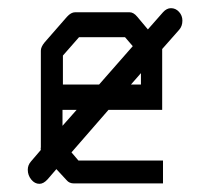

<svg xmlns="http://www.w3.org/2000/svg" viewBox="-20 -500 526 470"><path d="M76.5 -50Q65 -50 56.5 -60.5Q48 -71 48 -84.5Q48 -96 56 -105L80 -133Q79.5 -134 79.5 -135.5Q79.5 -136.5 79.8 -138Q80 -139.5 80 -140V-376Q80 -385 89 -396L144 -459Q154 -470 164 -470H297Q307 -470 316 -459L342 -428L379 -470Q388 -480 398.5 -480Q410 -480 418.2 -471Q426.5 -462 426.5 -449.5Q426.5 -436 418.5 -427L377 -380V-231H245.5L155 -127L172 -107H379V-51H161Q149.5 -51 143 -59L118 -86L96.5 -61Q86.5 -50 76.5 -50ZM133 -192 167.5 -231H133ZM222.5 -293 305 -387 286 -409H173.5L134 -364V-293ZM300.5 -293H325V-321Z"/></svg>

Font: 3270 Nerd Font Mono SemCond
Style: Regular
Weight: 400
Monospace: yes
Version: Version 3.0.1;Nerd Fonts 3.1.1